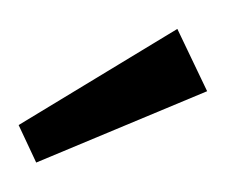

<svg xmlns="http://www.w3.org/2000/svg" viewBox="-30 -819 318 268"><g transform="rotate(5 129.0 -684.5)"><path d="M258 -703 29 -583 0 -633 209 -786Z"/></g></svg>

Font: Pathway Extreme 72pt SemiBold
Style: Regular
Weight: 600
Designer: Eduardo Rodriguez Tunni
Foundry: Eduardo Rodriguez Tunni
Version: Version 1.001;gftools[0.9.26]